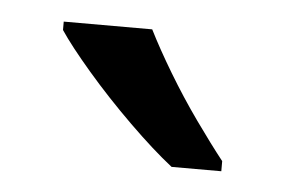

<svg xmlns="http://www.w3.org/2000/svg" viewBox="-28 -800 337 227"><g transform="rotate(5 140.5 -686.0)"><path d="M145 -766Q156 -744 172.5 -716.5Q189 -689 207.5 -663Q226 -637 241 -618V-606H182Q159 -624 130 -652.5Q101 -681 76.5 -709.5Q52 -738 40 -756V-766Z"/></g></svg>

Font: Noto Sans Pahawh Hmong
Style: Regular
Weight: 400
Designer: Monotype Design Team
Foundry: Monotype Imaging Inc.
Version: Version 2.001; ttfautohint (v1.8.4.7-5d5b)